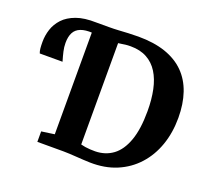

<svg xmlns="http://www.w3.org/2000/svg" viewBox="-128 -910 1173 1078"><g transform="rotate(20 459.0 -371.0)"><path d="M509 8Q489.5 7.5 468.2 6.2Q447 5 425.5 3.5Q404 2 384.5 1Q365 0 349.5 0H192.5V-62.5L270 -73.5V-743H348Q380.5 -743 408.8 -744.8Q437 -746.5 464.8 -748Q492.5 -749.5 524 -749.5Q617.5 -749.5 686.5 -725.8Q755.5 -702 800.8 -656.5Q846 -611 868.2 -545.5Q890.5 -480 890.5 -397Q890.5 -308 864.2 -233.2Q838 -158.5 788.2 -103.8Q738.5 -49 668.2 -19.5Q598 10 509 8ZM515.5 -61Q576 -62 620.8 -95Q665.5 -128 690.2 -196.8Q715 -265.5 715 -373.5Q715 -443.5 703 -500.5Q691 -557.5 665.5 -598.2Q640 -639 599.5 -661.2Q559 -683.5 502 -683.5Q484.5 -683.5 470.5 -681.8Q456.5 -680 446.2 -678.2Q436 -676.5 429 -676V-70.5Q442 -67 456 -64.8Q470 -62.5 484.8 -61.8Q499.5 -61 515.5 -61ZM35.5 -471Q30.5 -483 29 -499.2Q27.5 -515.5 27.5 -538Q27.5 -576 39.5 -613Q51.5 -650 79.5 -680Q107.5 -710 155.2 -727.5Q203 -745 274.5 -743L280.5 -712.5L274.5 -681Q231.5 -683.5 204 -673Q176.5 -662.5 163.8 -638.5Q151 -614.5 151 -576.5Q151 -551.5 156.8 -526.5Q162.5 -501.5 171.5 -471Z"/></g></svg>

Font: Merriweather 20pt ExtraBold
Style: Regular
Weight: 800
Version: Version 2.100